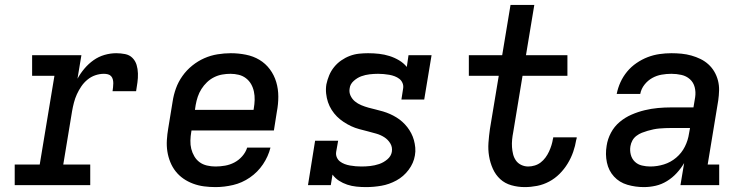

<svg xmlns="http://www.w3.org/2000/svg" viewBox="-20 -755 3040 783"><path d="M40 0V-84H142L202 -446H111V-530H312L296 -434Q308 -456 324.5 -475.5Q341 -495 361.5 -509.5Q382 -524 406 -531Q430 -538 454 -538Q472 -538 490 -534.5Q508 -531 520 -519Q532 -507 537 -490.5Q542 -474 542.5 -455.5Q543 -437 540.5 -419Q538 -401 535 -383H439Q440 -391 441 -399Q442 -407 442 -415.5Q442 -424 440 -431.5Q438 -439 433 -444.5Q428 -450 420 -452Q412 -454 404 -454Q386 -454 368.5 -448Q351 -442 336.5 -430Q322 -418 311.5 -402.5Q301 -387 293.5 -370.5Q286 -354 281.5 -336.5Q277 -319 274 -302L238 -84H348V0Z M859 8Q835 8 812 5Q789 2 767.5 -6Q746 -14 728 -26.5Q710 -39 696.5 -56Q683 -73 674.5 -94Q666 -115 662.5 -137.5Q659 -160 660.5 -184Q662 -208 666 -231L684 -341Q688 -368 697.5 -394.5Q707 -421 724 -445Q741 -469 764 -487.5Q787 -506 813 -517.5Q839 -529 867 -533.5Q895 -538 921 -538Q952 -538 982.5 -532Q1013 -526 1038 -511Q1063 -496 1080.5 -472.5Q1098 -449 1106.5 -420.5Q1115 -392 1115 -361Q1115 -330 1109 -299L1097 -223H761L760 -217Q757 -200 756.5 -182Q756 -164 760 -148Q764 -132 772.5 -117.5Q781 -103 794 -93.5Q807 -84 824 -80Q841 -76 859 -76Q878 -76 898 -79.5Q918 -83 936 -92.5Q954 -102 968 -118Q982 -134 988 -153H1083Q1074 -117 1052.5 -85Q1031 -53 999 -31Q967 -9 930.5 -0.5Q894 8 859 8ZM775 -307H1014L1015 -313Q1018 -330 1018.5 -347.5Q1019 -365 1015.5 -381.5Q1012 -398 1004 -412Q996 -426 983 -436Q970 -446 953.5 -450Q937 -454 920 -454Q903 -454 886 -451Q869 -448 853 -440Q837 -432 824 -419.5Q811 -407 801.5 -392Q792 -377 786.5 -360.5Q781 -344 778 -327Z M1472 8Q1453 8 1433.5 6Q1414 4 1396 -2Q1378 -8 1362.5 -18Q1347 -28 1336 -43L1329 0H1236L1265 -181H1359L1351 -136Q1349 -124 1353.5 -113.5Q1358 -103 1366.5 -96.5Q1375 -90 1385.5 -86Q1396 -82 1407.5 -80Q1419 -78 1430.5 -77Q1442 -76 1454 -76Q1472 -76 1490 -78Q1508 -80 1526 -86Q1544 -92 1559.5 -105Q1575 -118 1578 -136Q1581 -155 1571.5 -170.5Q1562 -186 1547 -195.5Q1532 -205 1514.5 -210Q1497 -215 1479.5 -219.5Q1462 -224 1445 -228.5Q1428 -233 1412 -240.5Q1396 -248 1381 -258Q1366 -268 1354 -280Q1342 -292 1332.5 -307Q1323 -322 1317.5 -338.5Q1312 -355 1310 -373.5Q1308 -392 1311 -411Q1315 -430 1322.5 -448Q1330 -466 1342.5 -481.5Q1355 -497 1371.5 -508.5Q1388 -520 1406.5 -527Q1425 -534 1444 -536Q1463 -538 1481 -538Q1504 -538 1526 -535.5Q1548 -533 1568.5 -526.5Q1589 -520 1607.5 -509Q1626 -498 1639 -482L1646 -530H1740L1710 -349H1617L1624 -394Q1626 -406 1621.5 -416.5Q1617 -427 1608.5 -433.5Q1600 -440 1589.5 -444Q1579 -448 1567.5 -450Q1556 -452 1544.5 -453Q1533 -454 1522 -454Q1505 -454 1487.5 -452Q1470 -450 1453.5 -444Q1437 -438 1422.5 -425Q1408 -412 1406 -395Q1403 -379 1409.5 -365Q1416 -351 1427.5 -341.5Q1439 -332 1453.5 -326Q1468 -320 1482.5 -316Q1497 -312 1512 -308.5Q1527 -305 1542 -300.5Q1557 -296 1570.5 -290Q1584 -284 1597 -276Q1610 -268 1621 -258Q1632 -248 1641 -236.5Q1650 -225 1657 -211.5Q1664 -198 1668 -183.5Q1672 -169 1673.5 -153Q1675 -137 1672 -121Q1667 -90 1646.5 -62.5Q1626 -35 1596.5 -19Q1567 -3 1535.5 2.5Q1504 8 1473 8Q1473 8 1472.5 8Q1472 8 1472 8Z M2120 8Q2092 8 2065.5 0.5Q2039 -7 2020 -24.5Q2001 -42 1990 -66.5Q1979 -91 1974.5 -118Q1970 -145 1972 -173Q1974 -201 1978 -229L2014 -446H1892V-530H2028L2062 -735H2159L2125 -530H2294V-446H2111L2073 -216Q2070 -201 2068.5 -185.5Q2067 -170 2068 -155Q2069 -140 2072.5 -126Q2076 -112 2084 -100.5Q2092 -89 2105.5 -82.5Q2119 -76 2134 -76Q2147 -76 2160.5 -80Q2174 -84 2185 -92.5Q2196 -101 2204.5 -112.5Q2213 -124 2219 -137Q2225 -150 2229 -163Q2233 -176 2235 -189Q2236 -190 2236 -191.5Q2236 -193 2236 -195H2332Q2332 -192 2331.5 -189.5Q2331 -187 2330 -185Q2326 -160 2317.5 -135.5Q2309 -111 2295 -88Q2281 -65 2262 -46Q2243 -27 2219.5 -14.5Q2196 -2 2170.5 3Q2145 8 2120 8Z M2606 8Q2571 8 2538.5 -1.5Q2506 -11 2484 -35Q2462 -59 2455 -92.5Q2448 -126 2454 -161Q2458 -188 2471.5 -213.5Q2485 -239 2507 -257.5Q2529 -276 2555.5 -287.5Q2582 -299 2609 -305.5Q2636 -312 2663 -314.5Q2690 -317 2717 -317H2808L2815 -359Q2818 -380 2813 -399.5Q2808 -419 2793.5 -432Q2779 -445 2759 -449.5Q2739 -454 2718 -454Q2698 -454 2678 -450.5Q2658 -447 2640 -437Q2622 -427 2608.5 -410Q2595 -393 2591 -372H2495Q2500 -397 2510.5 -420Q2521 -443 2537.5 -463Q2554 -483 2576 -498Q2598 -513 2621.5 -522Q2645 -531 2669.5 -534.5Q2694 -538 2718 -538Q2739 -538 2759.5 -536Q2780 -534 2799.5 -528.5Q2819 -523 2836.5 -514.5Q2854 -506 2868.5 -493Q2883 -480 2893 -463Q2903 -446 2908 -426.5Q2913 -407 2912.5 -386.5Q2912 -366 2909 -345L2866 -84H2913V0H2755L2770 -90Q2757 -68 2739.5 -49Q2722 -30 2700 -16.5Q2678 -3 2654 2.5Q2630 8 2606 8ZM2632 -76Q2660 -76 2687.5 -84.5Q2715 -93 2737.5 -112Q2760 -131 2773 -157Q2786 -183 2790 -211L2794 -233H2717Q2705 -233 2693 -232.5Q2681 -232 2669 -231Q2657 -230 2645 -227.5Q2633 -225 2621 -221.5Q2609 -218 2597.5 -213.5Q2586 -209 2575.5 -201Q2565 -193 2559 -182Q2553 -171 2551 -159Q2548 -141 2552.5 -124Q2557 -107 2569 -95.5Q2581 -84 2598 -80Q2615 -76 2632 -76Z"/></svg>

Font: Iosevka Slab MdExObl
Style: Regular
Weight: 500
Width: 7
Italic angle: -9°
Monospace: yes
Designer: Belleve Invis
Foundry: Belleve Invis
Version: Version 11.1.1; ttfautohint (v1.8.3)